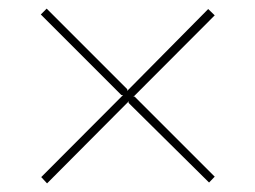

<svg xmlns="http://www.w3.org/2000/svg" viewBox="-20 -630 596 448"><path d="M293.9 -404.8 481 -217.8 467.8 -204.1 279.8 -390.1 280.8 -394 89.8 -202.1 76.2 -216.8 267.1 -408.2H263.2L75.2 -596.2L88.9 -609.9L276.9 -421.9V-418L465.8 -608.9L481 -594.2L291 -403.8Z"/></svg>

Font: Sinkin Sans 100 Thin
Style: Regular
Weight: 100
Designer: Keith Bates
Foundry: K-Type
Version: Sinkin Sans (version 1.0)  by Keith Bates   •   © 2014   www